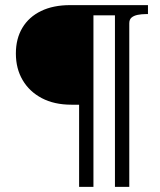

<svg xmlns="http://www.w3.org/2000/svg" viewBox="-20 -730 625 750"><path d="M345 0V-710H254Q188 -710 140.5 -687Q93 -664 67.5 -621.5Q42 -579 42 -521Q42 -462 68.5 -417Q95 -372 143.5 -346.5Q192 -321 259 -321H289V0ZM457 -710H300V-670H457ZM485 0V-639Q485 -654 494 -661.5Q503 -669 518 -672Q533 -675 551 -675H558V-710H429V0Z"/></svg>

Font: Roboto Serif 144pt SemiBold
Style: Regular
Weight: 600
Version: Version 1.008